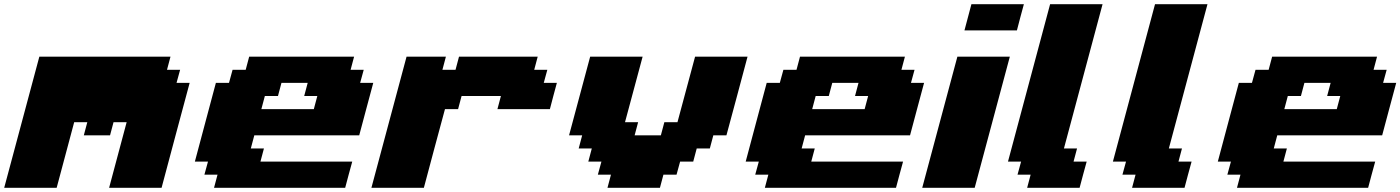

<svg xmlns="http://www.w3.org/2000/svg" viewBox="-20 -895 6674 915"><path d="M500 0H750Q772 -83 816.7 -250Q861.3 -417 883.8 -500H821.3L838.4 -562.5H775.9L792.5 -625H167.5Q139.6 -520.5 83.7 -312.3Q27.8 -104 0 0H250L333.5 -312.5H396L379.4 -250H504.4L521 -312.5H583.5Z M1000 0H1625Q1630.4 -21 1641.6 -62.5Q1652.8 -104 1658.7 -125H1221.2L1237.8 -187.5H1175.3L1191.9 -250H1691.9Q1703.1 -292 1725.3 -375.2Q1747.6 -458.5 1758.8 -500H1696.3L1713.4 -562.5H1650.9L1667.5 -625H1167.5L1150.9 -562.5H1088.4L1071.3 -500H1008.8Q992.2 -437.5 958.7 -312.5Q925.3 -187.5 908.7 -125H971.2L954.1 -62.5H1016.6ZM1475.6 -375H1225.6L1242.2 -437.5H1304.7L1321.3 -500H1446.3L1429.7 -437.5H1492.2Z M1750 0H2000Q2016.6 -62.5 2050 -187.5Q2083.5 -312.5 2100.6 -375H2163.1L2179.7 -437.5H2367.2L2350.6 -375H2600.6Q2606 -395.5 2616.9 -437.3Q2627.9 -479 2633.8 -500H2571.3L2588.4 -562.5H2525.9L2542.5 -625H2167.5L2150.9 -562.5H2088.4L2105 -625H1917.5Q1889.6 -520.5 1833.7 -312.3Q1777.8 -104 1750 0Z M2875 0H3125L3141.6 -62.5H3204.1L3221.2 -125H3283.7L3300.3 -187.5H3362.8L3379.4 -250H3441.9Q3459 -312.5 3492.4 -437.5Q3525.9 -562.5 3542.5 -625H3292.5L3208.5 -312.5H3146L3129.4 -250H3004.4L3021 -312.5H2958.5L3042.5 -625H2792.5Q2775.9 -562.5 2742.2 -437.5Q2708.5 -312.5 2691.9 -250H2754.4L2737.8 -187.5H2800.3L2783.7 -125H2846.2L2829.1 -62.5H2891.6Z M3625 0H4250Q4255.4 -21 4266.6 -62.5Q4277.8 -104 4283.7 -125H3846.2L3862.8 -187.5H3800.3L3816.9 -250H4316.9Q4328.1 -292 4350.3 -375.2Q4372.6 -458.5 4383.8 -500H4321.3L4338.4 -562.5H4275.9L4292.5 -625H3792.5L3775.9 -562.5H3713.4L3696.3 -500H3633.8Q3617.2 -437.5 3583.7 -312.5Q3550.3 -187.5 3533.7 -125H3596.2L3579.1 -62.5H3641.6ZM4100.6 -375H3850.6L3867.2 -437.5H3929.7L3946.3 -500H4071.3L4054.7 -437.5H4117.2Z M4375 0H4625Q4652.8 -104 4708.7 -312.3Q4764.6 -520.5 4792.5 -625H4542.5Q4514.6 -520.5 4458.7 -312.3Q4402.8 -104 4375 0ZM4576.2 -750H4826.2Q4831.5 -771 4842.5 -812.5Q4853.5 -854 4859.4 -875H4609.4Q4604 -854 4592.8 -812.5Q4581.5 -771 4576.2 -750Z M4875 0H5125Q5130.4 -21 5141.6 -62.5Q5152.8 -104 5158.7 -125H5096.2L5112.8 -187.5H5050.3L5234.4 -875H4984.4L4783.7 -125H4846.2L4829.1 -62.5H4891.6Z M5375 0H5625Q5630.4 -21 5641.6 -62.5Q5652.8 -104 5658.7 -125H5596.2L5612.8 -187.5H5550.3L5734.4 -875H5484.4L5283.7 -125H5346.2L5329.1 -62.5H5391.6Z M5875 0H6500Q6505.4 -21 6516.6 -62.5Q6527.8 -104 6533.7 -125H6096.2L6112.8 -187.5H6050.3L6066.9 -250H6566.9Q6578.1 -292 6600.3 -375.2Q6622.6 -458.5 6633.8 -500H6571.3L6588.4 -562.5H6525.9L6542.5 -625H6042.5L6025.9 -562.5H5963.4L5946.3 -500H5883.8Q5867.2 -437.5 5833.7 -312.5Q5800.3 -187.5 5783.7 -125H5846.2L5829.1 -62.5H5891.6ZM6350.6 -375H6100.6L6117.2 -437.5H6179.7L6196.3 -500H6321.3L6304.7 -437.5H6367.2Z"/></svg>

Font: Faithful 32x
Style: BoldOblique
Weight: 400
Foundry: Faithful Resource Pack
Version: Version 1.0; January 27, 2023